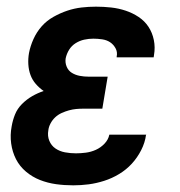

<svg xmlns="http://www.w3.org/2000/svg" viewBox="-20 -548 540 576"><path d="M200 8Q173 8 148 4.5Q123 1 100 -8Q77 -17 58 -33Q39 -49 28 -70.5Q17 -92 13.5 -117.5Q10 -143 15 -169Q18 -187 25 -204.5Q32 -222 46 -236Q60 -250 76.5 -259.5Q93 -269 111 -275Q98 -284 87.5 -296Q77 -308 71.5 -323Q66 -338 65 -355Q64 -372 67 -389Q71 -410 80.5 -431Q90 -452 105 -469Q120 -486 140.5 -497.5Q161 -509 182 -516Q203 -523 224.5 -525.5Q246 -528 268 -528Q291 -528 313.5 -525.5Q336 -523 357 -516Q378 -509 396 -497Q414 -485 425.5 -467.5Q437 -450 441.5 -428Q446 -406 442 -383L441 -376H330V-378Q333 -392 326.5 -403.5Q320 -415 310 -421.5Q300 -428 286.5 -430Q273 -432 260 -432Q246 -432 232.5 -429Q219 -426 207 -418.5Q195 -411 187.5 -399Q180 -387 177 -373Q175 -360 180 -348Q185 -336 195.5 -329.5Q206 -323 219 -320.5Q232 -318 246 -318H303L287 -222H230Q219 -222 208.5 -221Q198 -220 187 -217Q176 -214 165 -209Q154 -204 145.5 -196Q137 -188 131.5 -177.5Q126 -167 125 -157Q122 -140 128 -125.5Q134 -111 146.5 -102.5Q159 -94 175 -91Q191 -88 208 -88Q222 -88 237.5 -90Q253 -92 267.5 -98.5Q282 -105 293.5 -117Q305 -129 308 -144H419L418 -143Q415 -120 403.5 -97.5Q392 -75 375.5 -57Q359 -39 337.5 -26Q316 -13 292.5 -5.5Q269 2 246 5Q223 8 200 8Z"/></svg>

Font: Iosevka Oblique
Style: Bold
Weight: 700
Italic angle: -9°
Monospace: yes
Designer: Belleve Invis
Foundry: Belleve Invis
Version: Version 32.5.0; ttfautohint (v1.8.4)